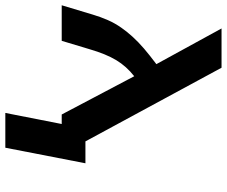

<svg xmlns="http://www.w3.org/2000/svg" viewBox="-86 -774 860 728"><g transform="rotate(-90 344.0 -410.0)"><path d="M464.8 -247.1 600.1 0H451.2L171.9 -516.1H88.9L147.9 -819.8H279.8L237.8 -606H273.9L418.9 -331.1Q456.5 -360.4 480 -399.4Q503.4 -438.5 521 -499L553.2 -606H688L652.8 -488.8Q643.6 -458 631.8 -431.2Q620.1 -404.3 602.5 -379.4Q587.9 -358.4 568.6 -337.2Q549.3 -315.9 523.7 -293.9Q498 -272 464.8 -247.1Z"/></g></svg>

Font: Arimo
Style: Italic
Weight: 400
Italic angle: -12°
Designer: Steve Matteson
Foundry: Monotype Imaging Inc.
Version: Version 1.33